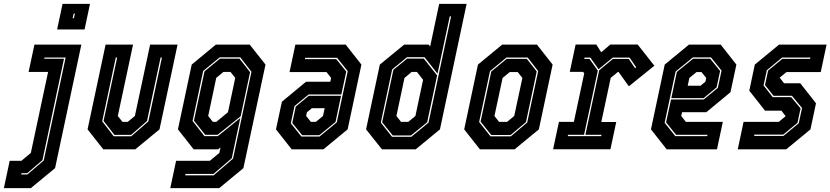

<svg xmlns="http://www.w3.org/2000/svg" viewBox="-111 -770 4282 990"><path d="M183.5 -618 211.5 -750H353L325 -618ZM263.5 -676H270L275.5 -700H269ZM-91 200 -61 59H-0.5L48 18.5L137 -399H36.5L66.5 -540H308.5L173 97L48 200ZM-2 129.5H30.5L114.5 57.5L227.5 -473.5H118.5L117 -467H219L108 55.5L29.5 123H-0.5Z M421.5 0 340.5 -103 433.5 -540H575L496.5 -172L520.5 -141.5H547.5L584.5 -172L663 -540H804.5L711.5 -103L586.5 0ZM475 -67.5H566L654 -144L724 -473.5H717L647 -146L565 -74.5H479L423 -146.5L493 -473.5H486L416 -144.5Z M767 200 797 59H971L1020 18.5L1026 -10L1014 0H887.5L806.5 -103L877.5 -437L1002 -540H1176.5L1258 -437L1144 97L1019.5 200ZM844 134H990.5L1090.5 48L1185.5 -400L1128 -474.5H1022L936.5 -404L882 -146L943 -68H1012L1128 -161.5L1084 46L989.5 127H845.5ZM947 -75 889 -148 943.5 -402 1023 -467.5H1124L1178.5 -398L1130 -170.5L1011 -75ZM986.5 -141.5H1004L1064.5 -191.5L1102 -368.5L1077.5 -399H1041L1004 -368.5L962.5 -172Z M1393 0 1312 -103 1342.5 -245.5 1467 -348.5H1592L1596.5 -368L1572.5 -398.5H1382L1412 -540H1671.5L1752.5 -437L1681.5 -103L1556.5 0ZM1443 -66H1536.5L1625.5 -139L1682 -403L1627 -472H1462.5L1461 -465H1623L1674.5 -401L1649 -283H1480.5L1407.5 -223L1388.5 -134ZM1447 -73 1396 -136 1414 -220.5 1481 -276H1647.5L1619 -141L1535.5 -73ZM1492 -141.5H1517.5L1554.5 -172L1563 -212H1497L1471.5 -191L1467.5 -172Z M2032.5 0H1858.5L1776.5 -103L1847.5 -437L1973 -540H2099L2107 -530.5L2153.5 -750H2295L2157.5 -103ZM2009.5 -64.5 2098.5 -137.5 2215 -685.5H2208L2145 -390L2078 -475H1987.5L1911 -412L1852.5 -137.5L1910.5 -64.5ZM2008 -71.5H1914L1859.5 -139.5L1917.5 -410L1988.5 -468H2074L2143 -381L2091.5 -139.5ZM1994 -141.5 2031 -172 2070.5 -358.5 2039 -399H2011.5L1974.5 -368L1933 -172L1957 -141.5Z M2363.5 0 2282.5 -103 2353.5 -437 2478.5 -540H2657.5L2738.5 -437L2667.5 -103L2542.5 0ZM2418 -67H2523L2607.5 -138.5L2664 -403.5L2609.5 -473.5H2500.5L2415.5 -403L2359.5 -141ZM2422 -74 2367 -143 2422 -401 2501.5 -466.5H2605.5L2656.5 -401.5L2601 -140.5L2522 -74ZM2462.5 -141.5H2503.5L2540.5 -172L2582.5 -368L2558.5 -398.5H2517.5L2480.5 -368L2438.5 -172Z M2741 -0.5 2771 -141.5H2848L2901.5 -392L2895.5 -399.5H2827L2857 -540.5H2963.5L2989 -500.5L3036 -540.5H3177L3263 -431L3131.5 -325L3078.5 -399H3075L3038 -368.5L2989.5 -141H3066.5L3036.5 -0.5ZM2816.5 -68H2989L2990.5 -75H2907.5L2978.5 -407.5L3049 -466H3131L3163.5 -418.5L3169.5 -423L3135 -473H3048.5L2975.5 -413L2933 -473H2903L2901.5 -466H2928.5L2971.5 -406L2900.5 -75H2818Z M3605 -540 3686 -437 3655.5 -294.5 3531 -191.5H3406L3401.5 -172L3425.5 -141.5H3616L3586 0H3326.5L3245.5 -103L3316.5 -437L3441.5 -540ZM3555 -474H3461.5L3372.5 -401L3316 -137L3371 -68H3535.5L3537 -75H3375L3323.5 -139L3349 -257H3517.5L3590.5 -317L3609.5 -406ZM3551 -467 3602 -404 3584 -319.5 3517 -264H3350.5L3379 -399L3462.5 -467ZM3506 -398.5H3480.5L3443.5 -368L3435 -328H3501L3526.5 -349L3530.5 -368Z M3693 0 3723 -141.5H3904.5L3940 -171L3918 -199.5H3833.5L3752.5 -302.5L3781 -437L3906 -540H4151L4121 -398.5H3944.5L3909 -369.5L3932 -340.5H4015.5L4096.5 -237.5L4068 -103L3943 0ZM3777.5 -69H3928.5L4007.5 -134.5L4024.5 -213L3972.5 -276H3877.5L3833.5 -331.5L3849.5 -406L3923 -466.5H4066L4067.5 -473.5H3922L3843 -408L3826 -329.5L3873.5 -269H3968.5L4017 -211L4001 -136.5L3927.5 -76H3779Z"/></svg>

Font: Tourney Condensed ExtraBold
Style: Italic
Weight: 800
Width: 3
Italic angle: -12°
Designer: Tyler Finck
Foundry: Etcetera Type Co
Version: Version 1.010; ttfautohint (v1.8.3)